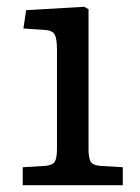

<svg xmlns="http://www.w3.org/2000/svg" viewBox="-20 -546 412 566"><path d="M47 0V-53L114 -57Q135 -59 141.5 -69.5Q148 -80 148 -108V-398Q148 -434 140.5 -445.5Q133 -457 109 -458L49 -462L57 -516L228 -526L241 -519V-104Q241 -85 246 -72Q251 -59 276 -57L342 -53V0Z"/></svg>

Font: Literata 7pt
Style: Regular
Weight: 400
Designer: Latin by Veronika Burian and Jose Scaglione. Greek by Irene Vlachou. Cyrillic by Vera Evstafieva.
Foundry: TypeTogether
Version: Version 3.002